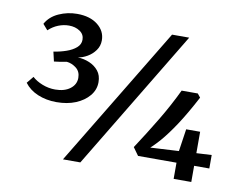

<svg xmlns="http://www.w3.org/2000/svg" viewBox="-68 -679 991 772"><g transform="rotate(10 428.0 -293.0)"><path d="M167 -222Q125 -222 90.5 -236.5Q56 -251 36 -278L59 -306Q75 -291 100.5 -281Q126 -271 153 -271Q191 -271 214 -288.5Q237 -306 237 -333Q237 -359 219 -373Q201 -387 180 -389Q164 -386 152 -384Q140 -382 129 -381L120 -420Q147 -424 171.5 -432.5Q196 -441 211.5 -454.5Q227 -468 227 -487Q227 -509 208.5 -521.5Q190 -534 164 -534Q142 -534 120.5 -525.5Q99 -517 81 -500L61 -523Q78 -554 113.5 -570Q149 -586 188 -586Q241 -586 272.5 -561Q304 -536 304 -498Q304 -475 291 -457Q278 -439 259 -428Q240 -417 221 -414Q246 -413 268.5 -403.5Q291 -394 305.5 -376Q320 -358 320 -330Q320 -299 299.5 -274.5Q279 -250 245 -236Q211 -222 167 -222ZM233 0 578 -570H648L304 0ZM505 -98Q547 -162 585.5 -226Q624 -290 655 -355H721L733 -340Q696 -270 665 -223Q634 -176 607.5 -145.5Q581 -115 555 -94L543 -106L819 -121V-66H528ZM685 -104 700 -205H757V0H685Z"/></g></svg>

Font: Yrsa Medium
Style: Regular
Weight: 500
Designer: Anna Giedrys (Yrsa+Rasa design), David Brezina (Yrsa art-direction, Rasa art-direction, design)
Foundry: Rosetta Type Foundry
Version: Version 2.004